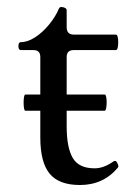

<svg xmlns="http://www.w3.org/2000/svg" viewBox="-20 -513 369 544"><path d="M315.4 -42Q315.4 -39.6 314 -38.1Q272.9 11.2 206.5 11.2Q147 11.2 120.6 -21Q94.2 -53.2 94.2 -123.5V-199.2H51.8Q49.3 -199.2 48.1 -206.1Q46.9 -212.9 46.9 -222.2Q46.9 -231.9 48.1 -238.5Q49.3 -245.1 51.8 -245.1H94.2V-351.6Q94.2 -371.1 74.7 -371.1H39.1Q32.2 -371.1 32.2 -382.3Q32.2 -393.6 39.1 -393.6Q58.6 -393.6 80.1 -407.7Q101.6 -421.9 119.6 -444.1Q137.7 -466.3 147 -488.8Q148.9 -493.2 154.3 -493.2Q156.2 -493.2 160.2 -492.2Q164.6 -490.7 166.7 -489Q168.9 -487.3 168.9 -483.9V-436Q168.9 -415 189 -415H308.1Q314.9 -415 314.9 -393.1Q314.9 -371.1 308.1 -371.1H189Q168.9 -371.1 168.9 -351.6V-245.1H277.3Q279.3 -245.1 280.8 -238.5Q282.2 -231.9 282.2 -223.6Q282.2 -213.9 280.8 -206.5Q279.3 -199.2 276.4 -199.2H168.9V-154.8Q168.9 -95.2 186 -65.7Q203.1 -36.1 248 -36.1Q273.9 -36.1 300.8 -55.2Q303.2 -57.1 305.7 -57.1Q309.6 -57.1 312.5 -51Q315.4 -44.9 315.4 -42Z"/></svg>

Font: JuniusX
Style: Regular
Weight: 400
Designer: Peter S. Baker
Foundry: Briery Creek Software
Version: Version 1.004